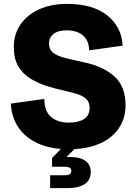

<svg xmlns="http://www.w3.org/2000/svg" viewBox="-20 -758 703 988"><path d="M439 -499Q438 -537 421.5 -559.5Q405 -582 379.5 -592Q354 -602 325 -602Q278 -602 255 -583Q232 -564 232 -535Q232 -503 254.5 -486Q277 -469 317.5 -459Q358 -449 410 -438Q510 -417 568 -365.5Q626 -314 626 -216Q626 -149 591.5 -98Q557 -47 491.5 -18.5Q426 10 333 10Q242 10 176.5 -19.5Q111 -49 75 -102Q39 -155 36 -225L208 -249Q209 -183 244 -155Q279 -127 334 -127Q384 -127 412.5 -145.5Q441 -164 441 -202Q441 -233 423.5 -249Q406 -265 378.5 -273.5Q351 -282 321 -289Q270 -300 222 -315Q174 -330 135 -354.5Q96 -379 73.5 -418Q51 -457 51 -516Q51 -582 85.5 -632Q120 -682 181.5 -710Q243 -738 325 -738Q457 -738 531.5 -679Q606 -620 611 -523ZM238 210V144H311Q333 144 340 137.5Q347 131 347 121Q347 109 337.5 104.5Q328 100 311 100H248V55L335 -34L372 0L322 50H343Q394 50 420.5 70.5Q447 91 447 127Q447 169 415.5 189.5Q384 210 328 210Z"/></svg>

Font: BDO Grotesk ExtraBold
Style: Regular
Weight: 800
Designer: Deni Anggara
Foundry: Lokal Container
Version: Version 2.000